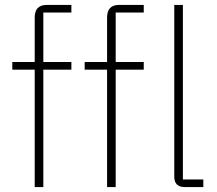

<svg xmlns="http://www.w3.org/2000/svg" viewBox="-20 -760 883 780"><path d="M30 -477V-508H121V-689Q121 -740 170 -740H270V-709H156V-508H270V-477H156V0H121V-477ZM324 -477V-508H415V-689Q415 -740 464 -740H564V-709H450V-508H564V-477H450V0H415V-477ZM731 0Q688 0 688 -42V-740H723V-31H806V0Z"/></svg>

Font: IBM Plex Sans KR ExtraLight
Style: Regular
Weight: 200
Designer: Mike Abbink; Paul van der Laan; Pieter van Rosmalen; Wujin Sim; Chorong Kim; Dohee Lee;
Foundry: Sandoll Inc.
Version: Version 1.001